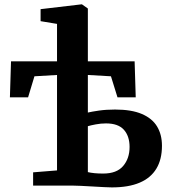

<svg xmlns="http://www.w3.org/2000/svg" viewBox="-20 -839 773 868"><path d="M485.7 8.2Q474.9 8.2 451.1 7Q427.3 5.8 398.9 4.1Q370.6 2.4 345.3 1.2Q320 0 306.6 0H129.7V-59.9L237.8 -68.6V-500.1L135.7 -494.1L107 -399.1H24.8L29.8 -561.7H237.8V-731L163.5 -743.3V-797.6L348.4 -819.4H350.5L377.2 -800.5V-561.7H588.6L593.6 -399.1H511.1L481.6 -494.1L377.2 -500.1V-330.2Q393.8 -334.2 426.9 -339Q460 -343.8 500 -343.8Q574.4 -343.8 621.2 -323.8Q668.1 -303.8 690.1 -267.2Q712.2 -230.5 712.2 -180.1Q712.2 -118.4 686.9 -76.5Q661.6 -34.5 611.4 -13.2Q561.3 8.2 485.7 8.2ZM446.6 -54.4Q507.7 -54.4 536.7 -88.5Q565.8 -122.6 565.8 -174.7Q565.8 -223.4 540.1 -252.3Q514.4 -281.1 459.2 -281.1Q436 -281.1 412.8 -276.7Q389.6 -272.3 377.2 -268.5V-60.9Q390.1 -57.8 407.4 -56.1Q424.8 -54.4 446.6 -54.4Z"/></svg>

Font: Merriweather Light
Style: Regular
Weight: 300
Designer: Eben Sorkin
Foundry: Eben Sorkin
Version: Version 2.100